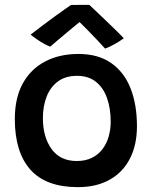

<svg xmlns="http://www.w3.org/2000/svg" viewBox="-20 -756 626 790"><path d="M300.5 14Q169 14 105 -58Q41 -130 41 -266Q41 -353.5 74 -413Q107 -472.5 166 -503.2Q225 -534 303 -534Q384.5 -534 438 -496.2Q491.5 -458.5 517.5 -391.8Q543.5 -325 543.5 -236.5Q543.5 -160.5 515 -104.2Q486.5 -48 432 -17Q377.5 14 300.5 14ZM296 -93.5Q332 -93.5 358.5 -106.8Q385 -120 402 -142.8Q419 -165.5 427.2 -194.5Q435.5 -223.5 435.5 -255Q435.5 -310 420.2 -352.8Q405 -395.5 374.2 -419.8Q343.5 -444 297 -444Q249.5 -444 218.2 -420.8Q187 -397.5 171.8 -358.2Q156.5 -319 156.5 -270Q156.5 -192.5 192 -143Q227.5 -93.5 296 -93.5ZM347.5 -736Q367.5 -717.5 393 -693Q418.5 -668.5 444.2 -643.8Q470 -619 489.5 -598.5Q470 -584.5 449.5 -573.2Q429 -562 412.5 -556Q399.5 -570.5 382.2 -588.8Q365 -607 348 -624.5Q331 -642 318.2 -654.5Q305.5 -667 302 -670.5H314Q309 -666.5 294.2 -654.5Q279.5 -642.5 259.8 -626Q240 -609.5 220.5 -593Q201 -576.5 186.5 -564Q176.5 -567.5 161.2 -576Q146 -584.5 131 -594.8Q116 -605 106 -613.5Q128 -630.5 153 -649.5Q178 -668.5 201.8 -685.8Q225.5 -703 244.2 -716.2Q263 -729.5 272 -735.5Q279 -735.5 293.8 -735.8Q308.5 -736 323.8 -736Q339 -736 347.5 -736Z"/></svg>

Font: Grandstander Thin Medium
Style: Regular
Weight: 500
Version: Version 1.200